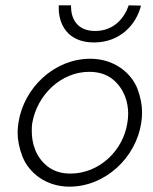

<svg xmlns="http://www.w3.org/2000/svg" viewBox="-20 -690 574 719"><path d="M200 -670C200 -667 200 -664 200 -660C200 -599 233 -531 332 -531C429 -531 490 -597 508 -669L462 -670C446 -623 407 -574 336 -574C266 -574 246 -624 246 -665C246 -667 246 -668 246 -670ZM49 -230C47 -217 46 -205 46 -193C46 -165 52 -135 64 -104C88 -43 152 9 240 9C374 9 489 -99 509 -230C511 -244 512 -257 512 -270C512 -298 506 -327 495 -357C471 -418 407 -470 318 -470C184 -470 69 -362 49 -230ZM101 -230C119 -334 208 -421 314 -421C349 -421 378 -412 401 -394C447 -357 460 -305 460 -264C460 -253 459 -242 457 -230C441 -125 351 -40 244 -40C209 -40 181 -49 158 -67C112 -103 99 -156 99 -199C99 -209 99 -219 101 -230Z"/></svg>

Font: Jost Light
Style: Italic
Weight: 300
Italic angle: -5°
Version: Version 3.710